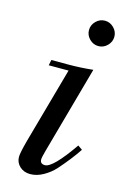

<svg xmlns="http://www.w3.org/2000/svg" viewBox="-113 -768 541 833"><g transform="rotate(15 157.5 -351.5)"><path d="M155 -465H66L71 -490H146Q202 -490 258 -496L149 -104Q140 -72 140 -62Q140 -42 162 -42Q197 -42 280 -162L300 -148Q285 -125 263 -97Q241 -69 219.5 -45Q198 -21 168.5 -4.5Q139 12 110 12Q81 12 62.5 -5.5Q44 -23 44 -48Q44 -66 60 -125ZM212 -618Q195 -635 195 -658Q195 -681 212 -698Q229 -715 252 -715Q275 -715 292 -698Q309 -681 309 -658Q309 -635 292 -618Q275 -601 252 -601Q229 -601 212 -618Z"/></g></svg>

Font: Justus
Style: Italic
Weight: 400
Italic angle: -12°
Version: Version 001.001